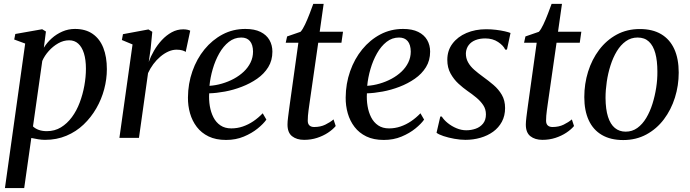

<svg xmlns="http://www.w3.org/2000/svg" viewBox="-20 -698 3491 972"><path d="M5 254 107.5 -477.5 52 -498 57.5 -526 193.5 -550 212.5 -538.5 202 -456.5Q218 -482.5 242 -504Q266 -525.5 296 -538.5Q326 -551.5 359.5 -551.5Q413.5 -551.5 449.5 -526.2Q485.5 -501 503.2 -455.5Q521 -410 521 -348Q521 -297.5 507.5 -246.5Q494 -195.5 467.5 -149.5Q441 -103.5 403.2 -67.5Q365.5 -31.5 316.2 -10.8Q267 10 208 10Q191 10 173 7Q155 4 138.5 0.5L102.5 254ZM147 -58Q159 -46.5 176.8 -40.2Q194.5 -34 217 -34Q257 -34 288.5 -53.2Q320 -72.5 344 -105Q368 -137.5 383.5 -178.8Q399 -220 407 -264.2Q415 -308.5 415 -350.5Q415 -395.5 405 -427.8Q395 -460 376.2 -477Q357.5 -494 330 -494Q301.5 -494 274.8 -478.8Q248 -463.5 226.8 -439.8Q205.5 -416 194 -389.5Z M584.5 0 651 -473 597 -495.5 602.5 -525 731.5 -549 751 -537 742.5 -450 733 -384.5Q743 -412.5 759.8 -441.5Q776.5 -470.5 799.2 -495Q822 -519.5 849.2 -534.5Q876.5 -549.5 907.5 -549.5Q919 -549.5 928.5 -547.5Q938 -545.5 943 -542.5L920 -435Q915 -439.5 902.8 -443Q890.5 -446.5 873.5 -446.5Q853 -446.5 832 -437Q811 -427.5 791.5 -411Q772 -394.5 756.2 -373.2Q740.5 -352 729.5 -328L683.5 0Z M1328.5 -92.5Q1314 -71.5 1284.5 -47.5Q1255 -23.5 1214.2 -6.5Q1173.5 10.5 1124.5 10.5Q1073 10.5 1036.2 -7.2Q999.5 -25 976.2 -55.5Q953 -86 942 -124.5Q931 -163 931.5 -204.5Q932 -274.5 954 -337.2Q976 -400 1015.2 -448Q1054.5 -496 1107 -523.8Q1159.5 -551.5 1222 -551.5Q1268.5 -551.5 1298.8 -536.5Q1329 -521.5 1344 -495.5Q1359 -469.5 1359 -436.5Q1359 -392 1338 -358Q1317 -324 1281.8 -299.5Q1246.5 -275 1204.2 -258.8Q1162 -242.5 1118.8 -234.5Q1075.5 -226.5 1039 -225.5Q1037 -192.5 1042.2 -161Q1047.5 -129.5 1060.5 -104Q1073.5 -78.5 1096 -63.2Q1118.5 -48 1151 -48Q1181 -48 1209 -57.5Q1237 -67 1262.5 -84.2Q1288 -101.5 1310 -124.5ZM1201.5 -508Q1166.5 -508 1138.5 -486Q1110.5 -464 1090 -427.8Q1069.5 -391.5 1057 -348.5Q1044.5 -305.5 1040.5 -263.5Q1072 -265.5 1103.8 -274.8Q1135.5 -284 1163.8 -299.2Q1192 -314.5 1214 -335.2Q1236 -356 1248.5 -381.8Q1261 -407.5 1261 -437Q1260.5 -472 1245.2 -490Q1230 -508 1201.5 -508Z M1547 -175.5Q1544 -154.5 1542 -139.5Q1540 -124.5 1539 -112.2Q1538 -100 1538 -87Q1538 -71 1546.5 -63Q1555 -55 1570.5 -55Q1602.5 -55 1627 -67Q1651.5 -79 1668.5 -93.5L1679.5 -60Q1665 -42.5 1640.5 -26.2Q1616 -10 1585.2 0Q1554.5 10 1519.5 10Q1482 10 1458.5 -8.5Q1435 -27 1435.5 -69Q1435.5 -75.5 1436.2 -84.5Q1437 -93.5 1438.5 -105.5Q1440 -117.5 1442 -132.8Q1444 -148 1446.5 -166.5L1490.5 -481.5H1426.5L1433.5 -513.5L1501.5 -537Q1512.5 -549 1524.5 -574.5Q1536.5 -600 1547.5 -628.8Q1558.5 -657.5 1566 -678.5H1618.5L1598.5 -537.5H1716.5L1708.5 -481.5H1591Z M2127 -92.5Q2112.5 -71.5 2083 -47.5Q2053.5 -23.5 2012.8 -6.5Q1972 10.5 1923 10.5Q1871.5 10.5 1834.8 -7.2Q1798 -25 1774.8 -55.5Q1751.5 -86 1740.5 -124.5Q1729.5 -163 1730 -204.5Q1730.5 -274.5 1752.5 -337.2Q1774.5 -400 1813.8 -448Q1853 -496 1905.5 -523.8Q1958 -551.5 2020.5 -551.5Q2067 -551.5 2097.2 -536.5Q2127.5 -521.5 2142.5 -495.5Q2157.5 -469.5 2157.5 -436.5Q2157.5 -392 2136.5 -358Q2115.5 -324 2080.2 -299.5Q2045 -275 2002.8 -258.8Q1960.5 -242.5 1917.2 -234.5Q1874 -226.5 1837.5 -225.5Q1835.5 -192.5 1840.8 -161Q1846 -129.5 1859 -104Q1872 -78.5 1894.5 -63.2Q1917 -48 1949.5 -48Q1979.5 -48 2007.5 -57.5Q2035.5 -67 2061 -84.2Q2086.5 -101.5 2108.5 -124.5ZM2000 -508Q1965 -508 1937 -486Q1909 -464 1888.5 -427.8Q1868 -391.5 1855.5 -348.5Q1843 -305.5 1839 -263.5Q1870.5 -265.5 1902.2 -274.8Q1934 -284 1962.2 -299.2Q1990.5 -314.5 2012.5 -335.2Q2034.5 -356 2047 -381.8Q2059.5 -407.5 2059.5 -437Q2059 -472 2043.8 -490Q2028.5 -508 2000 -508Z M2546.5 -447H2537.5Q2529 -467 2501.8 -485.2Q2474.5 -503.5 2436.5 -503.5Q2409 -503.5 2387.2 -495Q2365.5 -486.5 2352.8 -469.8Q2340 -453 2338.5 -429Q2338 -403.5 2349.5 -382.8Q2361 -362 2381 -344.5Q2401 -327 2424.5 -310Q2453 -289.5 2478.5 -267.8Q2504 -246 2520.5 -217.8Q2537 -189.5 2537 -151Q2537 -112 2520.8 -81.8Q2504.5 -51.5 2476.5 -31.2Q2448.5 -11 2412.2 -0.5Q2376 10 2336 10Q2310 10 2279.8 4.5Q2249.5 -1 2224.8 -9.2Q2200 -17.5 2190 -26L2209 -108H2216.5Q2227 -91 2246.8 -75Q2266.5 -59 2291 -48.8Q2315.5 -38.5 2340.5 -38.5Q2365.5 -38.5 2388.2 -46.5Q2411 -54.5 2425.5 -72.5Q2440 -90.5 2440 -119Q2440 -145.5 2426.2 -166Q2412.5 -186.5 2391 -204.2Q2369.5 -222 2346 -238Q2324.5 -253 2301 -274.5Q2277.5 -296 2261 -325.8Q2244.5 -355.5 2244.5 -395Q2244.5 -442.5 2270.8 -477.2Q2297 -512 2341.5 -531Q2386 -550 2441 -550Q2466.5 -550 2491.2 -547Q2516 -544 2535.5 -539.5Q2555 -535 2564.5 -531Z M2753.5 -175.5Q2750.5 -154.5 2748.5 -139.5Q2746.5 -124.5 2745.5 -112.2Q2744.5 -100 2744.5 -87Q2744.5 -71 2753 -63Q2761.5 -55 2777 -55Q2809 -55 2833.5 -67Q2858 -79 2875 -93.5L2886 -60Q2871.5 -42.5 2847 -26.2Q2822.5 -10 2791.8 0Q2761 10 2726 10Q2688.5 10 2665 -8.5Q2641.5 -27 2642 -69Q2642 -75.5 2642.8 -84.5Q2643.5 -93.5 2645 -105.5Q2646.5 -117.5 2648.5 -132.8Q2650.5 -148 2653 -166.5L2697 -481.5H2633L2640 -513.5L2708 -537Q2719 -549 2731 -574.5Q2743 -600 2754 -628.8Q2765 -657.5 2772.5 -678.5H2825L2805 -537.5H2923L2915 -481.5H2797.5Z M3219 -551Q3283.5 -551 3327.2 -525Q3371 -499 3393.5 -449.8Q3416 -400.5 3416 -330.5Q3416 -265 3396.8 -203.8Q3377.5 -142.5 3341 -94Q3304.5 -45.5 3252.2 -17.2Q3200 11 3135 11Q3071 11 3027 -14.8Q2983 -40.5 2960.5 -89.2Q2938 -138 2938 -206.5Q2938 -273.5 2957.2 -335.2Q2976.5 -397 3013.2 -445.8Q3050 -494.5 3102 -522.8Q3154 -551 3219 -551ZM3208 -508Q3174.5 -508 3148.2 -489.2Q3122 -470.5 3102.8 -438.8Q3083.5 -407 3070.8 -367Q3058 -327 3051.8 -284.5Q3045.5 -242 3045.5 -202Q3046 -144.5 3058 -106.8Q3070 -69 3092.8 -50.2Q3115.5 -31.5 3147.5 -31.5Q3180.5 -31.5 3206.5 -50.2Q3232.5 -69 3251.5 -100.8Q3270.5 -132.5 3283 -172.2Q3295.5 -212 3302 -254.2Q3308.5 -296.5 3308 -336Q3308 -390.5 3297.5 -428.8Q3287 -467 3265 -487.5Q3243 -508 3208 -508Z"/></svg>

Font: Merriweather 60pt
Style: Italic
Weight: 400
Italic angle: -7.8°
Version: Version 2.101